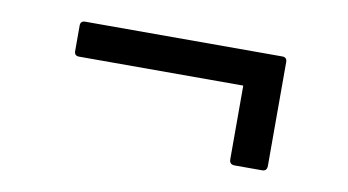

<svg xmlns="http://www.w3.org/2000/svg" viewBox="-37 -404 647 357"><g transform="rotate(10 286.0 -225.5)"><path d="M420 -118Q410 -118 410 -128V-267H100Q91 -267 91 -276V-324Q91 -333 100 -333H472Q481 -333 481 -324V-128Q481 -118 472 -118Z"/></g></svg>

Font: Sofia Sans Semi Condensed
Style: Regular
Weight: 400
Designer: Botio Nikoltchev, Ani Petrova
Foundry: lettersoup
Version: Version 4.100; ttfautohint (v1.8.4.7-5d5b)